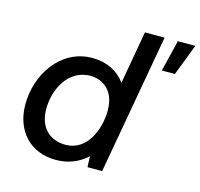

<svg xmlns="http://www.w3.org/2000/svg" viewBox="-105 -834 994 953"><g transform="rotate(15 392.0 -357.0)"><path d="M423 0H498L626 -720H525L477 -448C441 -499 382 -530 307 -530C144 -530 44 -375 44 -222C44 -86 129 6 261 6C325 6 379 -17 421 -56C421 -33 422 -11 423 0ZM321 -442C365 -442 447 -416 447 -298C447 -199 398 -79 288 -79C203 -79 150 -135 150 -227C150 -327 206 -442 321 -442ZM655 -559H722L784 -720H694Z"/></g></svg>

Font: Fixel Text 20240404 Medium
Style: Italic
Weight: 500
Width: 4
Italic angle: -10°
Designer: AlfaBravo + MacPaw
Foundry: Kyrylo Tkachov, Marchela Mozhyna, Serhii Makarenko, Maria Weinstein, Zakhar Kryvoshyya
Version: Version 1.211;Glyphs 3.2 (3225)